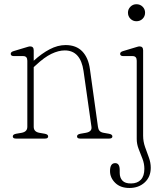

<svg xmlns="http://www.w3.org/2000/svg" viewBox="-20 -672 807 931"><path d="M143.5 -428V-377.5Q182.5 -413 221.2 -433.2Q260 -453.5 298 -453.5Q349.5 -453.5 379 -422.8Q408.5 -392 416 -337L455 -57Q456.5 -45 462.5 -37.8Q468.5 -30.5 482.5 -28L508 -23.5Q525 -20.5 525 -10.5Q525 0 509 0H369Q353.5 0 353.5 -10.5Q353.5 -20.5 370 -23.5L396 -28Q427 -33.5 423.5 -57L385 -328Q370.5 -427.5 294 -427.5Q264 -427.5 229.5 -411Q195 -394.5 153.5 -355.5L143.5 -346.5V-57Q143.5 -33 171 -28L197 -23.5Q213.5 -20.5 213.5 -10.5Q213.5 0 198 0H57.5Q42 0 42 -10.5Q42 -20.5 58.5 -23.5L84.5 -28Q112.5 -33 112.5 -57V-377.5Q112.5 -400 92.5 -400H47.5Q32 -400 32 -411Q32 -420.5 47 -424.5L98.5 -440Q107.5 -442.5 114.5 -444.8Q121.5 -447 126 -447Q143.5 -447 143.5 -428ZM641.5 -569Q624.5 -569 612.5 -581Q600.5 -593 600.5 -610.5Q600.5 -627.5 612.5 -639.5Q624.5 -651.5 641.5 -651.5Q659.5 -651.5 671.5 -639.5Q683.5 -627.5 683.5 -610.5Q683.5 -593 671.5 -581Q659.5 -569 641.5 -569ZM674 -14Q674 14 683.2 40.2Q692.5 66.5 701.8 91.5Q711 116.5 711 141.5Q711 185.5 681.8 212.5Q652.5 239.5 607.5 239.5Q564 239.5 538.8 214.8Q513.5 190 513.5 157.5Q513.5 119 538.5 119Q560.5 119 560.5 152.5V166Q560.5 190 573.8 204Q587 218 615.5 217.5Q646 217.5 663 199.5Q680 181.5 680 146.5Q680 121.5 670.8 97.8Q661.5 74 652.2 50.2Q643 26.5 643 2V-377.5Q643 -400 623 -400H578Q562.5 -400 562.5 -411Q562.5 -420.5 577.5 -424.5L629 -440Q638 -442.5 645 -444.8Q652 -447 656.5 -447Q674 -447 674 -428Z"/></svg>

Font: Fraunces 72pt S100 Thin
Style: Regular
Weight: 100
Version: Version 1.000; ttfautohint (v1.8.3)